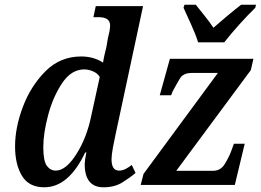

<svg xmlns="http://www.w3.org/2000/svg" viewBox="-20 -786 1108 816"><path d="M168 10Q272 10 342 -138H347Q340 -103 340 -89Q340 10 420 10Q467 10 500.5 -11Q534 -32 556 -51L540 -85Q529 -76 515 -68.5Q501 -61 486 -61Q454 -61 454 -109Q454 -127 460 -159.5Q466 -192 471 -214L588 -760H387L377 -713H399Q448 -713 448 -678Q448 -659 439 -626L432 -585Q429 -574 424.5 -554.5Q420 -535 418 -520Q378 -546 325 -546Q236 -546 173.5 -483.5Q111 -421 77.5 -332.5Q44 -244 44 -164Q44 -87 73.5 -38.5Q103 10 168 10ZM217 -61Q194 -61 179 -81.5Q164 -102 164 -161Q164 -219 184.5 -296.5Q205 -374 244 -432.5Q283 -491 338 -491Q356 -491 375 -483Q394 -475 404 -459L367 -290Q348 -199 304 -130Q260 -61 217 -61ZM578 0H978L1020 -175H974L962 -142Q951 -114 934 -87Q917 -60 884 -60H729L1046 -488L1057 -536H702L659 -381H707L714 -398Q731 -430 745 -453Q759 -476 795 -476H906L590 -47ZM822 -606H933Q961 -642 998.5 -683.5Q1036 -725 1065 -753L1068 -766H1005Q979 -746 946 -718.5Q913 -691 887 -668Q870 -694 849.5 -719Q829 -744 812 -766H764L760 -753Q772 -726 792 -682.5Q812 -639 822 -606Z"/></svg>

Font: Noto Serif SemiCondensed Semi
Style: Italic
Weight: 600
Width: 4
Italic angle: -12°
Designer: Monotype Design Team
Foundry: Monotype Imaging Inc.
Version: Version 1.901